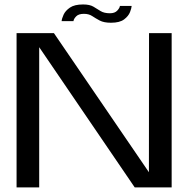

<svg xmlns="http://www.w3.org/2000/svg" viewBox="-20 -820 857 840"><path d="M52.5 0V-675H216L631.5 -66.5L632 -675H731V0H569.5L151.5 -613.5V0ZM465.5 -720.5Q434.5 -720.5 416.2 -730.2Q398 -740 383.2 -749.8Q368.5 -759.5 347 -759.5Q323.5 -759.5 312.8 -748Q302 -736.5 301.5 -727.5H249.5Q250.5 -738.5 258.2 -755.8Q266 -773 286 -786.8Q306 -800.5 343.5 -800.5Q372.5 -800.5 388.8 -790.8Q405 -781 420.2 -771.5Q435.5 -762 461 -762Q482.5 -762 493.2 -773.8Q504 -785.5 504.5 -794H556Q555.5 -784.5 548.8 -767Q542 -749.5 522.8 -735Q503.5 -720.5 465.5 -720.5Z"/></svg>

Font: Anybody ExtraExpanded
Style: Regular
Weight: 400
Width: 8
Designer: Tyler Finck
Foundry: Etcetera Type Company
Version: Version 1.010; ttfautohint (v1.8.3) -l 8 -r 50 -G 200 -x 14 